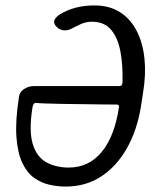

<svg xmlns="http://www.w3.org/2000/svg" viewBox="-20 -687 595 707"><path d="M222 0Q193 0 163 -6.5Q133 -13 106.5 -31.5Q80 -50 62.5 -86.5Q45 -123 40.5 -182.5Q36 -242 50 -331Q52 -348 68.5 -359Q85 -370 105 -370H420Q430 -370 431 -382Q433 -446 423.5 -497Q414 -548 389 -577.5Q364 -607 318 -607Q296 -607 276 -597.5Q256 -588 240 -580Q225 -573 210.5 -576Q196 -579 187 -590L185 -592Q176 -603 181 -614Q186 -625 202 -635Q255 -667 328 -667Q383 -667 422 -642Q461 -617 483.5 -573Q506 -529 512 -471Q518 -413 507 -347L499 -295Q485 -208 447.5 -141.5Q410 -75 353 -37.5Q296 0 222 0ZM99 -288Q86 -203 101 -155.5Q116 -108 151.5 -89Q187 -70 233 -70Q307 -70 354.5 -127.5Q402 -185 418 -292Q420 -302 410 -302Q387 -302 352 -302.5Q317 -303 278.5 -303.5Q240 -304 205 -304.5Q170 -305 145.5 -306Q121 -307 114 -308Q102 -310 99 -288Z"/></svg>

Font: Winky Sans Light
Style: Italic
Weight: 300
Italic angle: -8.97852°
Designer: Simon Atzbach
Foundry: typofactur
Version: Version 1.205